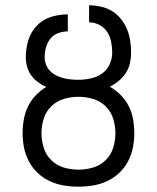

<svg xmlns="http://www.w3.org/2000/svg" viewBox="-20 -690 590 722"><path d="M275 12Q247 12 220 7.5Q193 3 168 -8.5Q143 -20 122.5 -39Q102 -58 89 -82.5Q76 -107 70.5 -134Q65 -161 65 -189Q65 -215 69.5 -240.5Q74 -266 85 -289Q96 -312 114 -331Q132 -350 154 -363Q138 -370 123 -381Q108 -392 97.5 -406.5Q87 -421 82 -439Q77 -457 77 -475Q77 -507 86.5 -538.5Q96 -570 118.5 -593.5Q141 -617 172 -626.5Q203 -636 235 -636V-572Q217 -572 199 -565.5Q181 -559 169.5 -544.5Q158 -530 153 -512Q148 -494 148 -475Q148 -461 153 -447.5Q158 -434 168 -423.5Q178 -413 191 -406.5Q204 -400 217.5 -396.5Q231 -393 245 -391.5Q259 -390 273 -390H275Q298 -390 321 -395Q344 -400 363 -413Q382 -426 392 -447.5Q402 -469 402 -492Q402 -512 398 -532.5Q394 -553 383 -570Q372 -587 353.5 -596.5Q335 -606 315 -606V-670Q337 -670 359.5 -665Q382 -660 401 -648.5Q420 -637 434.5 -619Q449 -601 457.5 -580.5Q466 -560 469.5 -537.5Q473 -515 473 -492Q473 -472 468.5 -452Q464 -432 453 -415.5Q442 -399 426.5 -386Q411 -373 393 -364Q416 -351 434.5 -332Q453 -313 464.5 -290Q476 -267 480.5 -241Q485 -215 485 -189Q485 -161 479.5 -134Q474 -107 461 -82.5Q448 -58 427.5 -39Q407 -20 382 -8.5Q357 3 330 7.5Q303 12 275 12ZM275 -52Q303 -52 330 -60Q357 -68 377 -87.5Q397 -107 405.5 -134Q414 -161 414 -189Q414 -217 405.5 -244Q397 -271 377 -290.5Q357 -310 330 -318Q303 -326 275 -326Q247 -326 220 -318Q193 -310 173 -290.5Q153 -271 144.5 -244Q136 -217 136 -189Q136 -161 144.5 -134Q153 -107 173 -87.5Q193 -68 220 -60Q247 -52 275 -52Z"/></svg>

Font: Lode
Style: Regular
Weight: 400
Monospace: yes
Designer: Belleve Invis
Foundry: Belleve Invis
Version: Version 29.2.0; ttfautohint (v1.8.3)